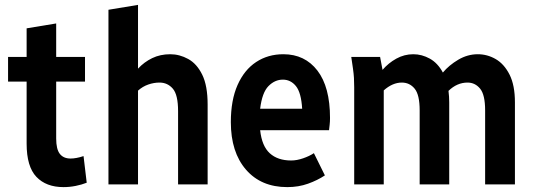

<svg xmlns="http://www.w3.org/2000/svg" viewBox="-20 -755 2188 786"><path d="M13 -421V-522H89V-639L210 -659V-522H328V-421H210V-188Q210 -144 225 -125Q240 -106 269 -106Q292 -106 322 -116L335 -7Q315 1 290 6Q265 11 240 11Q169 11 129 -31Q89 -73 89 -167V-421Z M424 0V-715L545 -735V-474Q570 -501 603 -517Q636 -533 677 -533Q715 -533 750.5 -513.5Q786 -494 808 -449Q830 -404 830 -327V0H709V-300Q709 -367 687.5 -392Q666 -417 633 -417Q610 -417 587 -409Q564 -401 545 -384V0Z M925 -255Q925 -345 952.5 -407Q980 -469 1028.5 -501Q1077 -533 1140 -533Q1228 -533 1279.5 -466Q1331 -399 1331 -272Q1331 -257 1329.5 -244Q1328 -231 1327 -222H1045Q1052 -157 1084.5 -127.5Q1117 -98 1172 -98Q1195 -98 1221 -107Q1247 -116 1265 -128L1310 -37Q1280 -17 1241 -3Q1202 11 1156 11Q1049 11 987 -60.5Q925 -132 925 -255ZM1138 -429Q1105 -429 1079 -402.5Q1053 -376 1045 -310H1217Q1213 -376 1191.5 -402.5Q1170 -429 1138 -429Z M1418 -522H1536L1546 -469Q1570 -497 1602.5 -515Q1635 -533 1672 -533Q1707 -533 1739.5 -515Q1772 -497 1793 -458Q1818 -488 1856 -510.5Q1894 -533 1936 -533Q1975 -533 2009.5 -513Q2044 -493 2066 -449.5Q2088 -406 2088 -336V0H1966V-303Q1966 -367 1945.5 -392Q1925 -417 1894 -417Q1851 -417 1816 -383Q1819 -360 1819 -336V0H1698V-303Q1698 -367 1677.5 -392Q1657 -417 1625 -417Q1587 -417 1551 -385V0H1430V-398Q1430 -419 1429 -436Q1428 -453 1425 -474Z"/></svg>

Font: Radio Canada Condensed SemiBold
Style: Regular
Weight: 600
Width: 3
Designer: Charles Daoud, Etienne Aubert Bonn, Alexandre Saumier Demers, Jacques Le Bailly
Foundry: Radio-Canada
Version: Version 2.104; ttfautohint (v1.8.4.7-5d5b);gftools[0.9.28.de